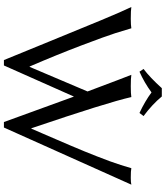

<svg xmlns="http://www.w3.org/2000/svg" viewBox="48 -893 855 991"><g transform="rotate(90 475.5 -397.5)"><path d="M644 -131.8Q648.4 -141.6 671.4 -195.1Q694.3 -248.5 701.9 -265.9Q709.5 -283.2 730.5 -332.5Q751.5 -381.8 761 -405.3Q770.5 -428.7 786.9 -470.2Q803.2 -511.7 812.5 -537.6Q821.8 -563.5 831.8 -594Q841.8 -624.5 848.1 -647.9Q860.4 -645 897.9 -645Q920.9 -645 933.1 -647.9L638.2 9.8H609.9L478.5 -351.6L317.9 9.8H290Q257.8 -67.9 194.1 -224.6Q130.4 -381.3 84.2 -492.2Q38.1 -603 16.1 -647.9Q33.2 -645 76.2 -645Q108.9 -645 126 -647.9Q135.3 -615.2 151.1 -565.4Q167 -515.6 214.8 -389.4Q262.7 -263.2 323.2 -123H325.2L452.1 -421.9Q378.9 -616.7 366.2 -647.9Q383.3 -645 425.8 -645Q463.9 -645 481 -647.9Q508.8 -524.4 642.1 -131.8ZM478 -805.2Q518.6 -755.9 579.1 -710.9L563 -689.9Q502.4 -718.3 457 -752Q406.2 -714.8 350.1 -689.9L335.9 -710.9Q379.9 -744.1 435.1 -805.2Z"/></g></svg>

Font: Linux Biolinum
Style: Regular
Weight: 400
Designer: Philipp H. Poll
Foundry: Philipp H. Poll
Version: Version 0.6.4